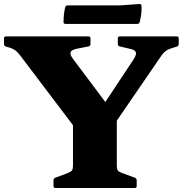

<svg xmlns="http://www.w3.org/2000/svg" viewBox="-22 -935 909 955"><path d="M341 0V-337H559V0ZM77 -661Q64 -678 51 -686.5Q38 -695 23 -699L8 -703Q-2 -706 -2 -716V-744Q-2 -754 8 -754H418Q428 -754 428 -744V-716Q428 -706 418 -704L362 -693Q332 -687 329 -675Q326 -663 339 -645L545 -370L420 -304L642 -639Q659 -665 653 -676.5Q647 -688 625 -692L574 -704Q564 -706 564 -716V-744Q564 -754 574 -754H857Q867 -754 867 -744V-716Q867 -706 857 -703L837 -697Q816 -691 803.5 -682Q791 -673 782 -660L492 -237H398ZM254 0Q244 0 244 -10V-38Q244 -47 253 -51L312 -73Q332 -81 336.5 -88Q341 -95 341 -111V-201H559V-115Q559 -93 564.5 -86.5Q570 -80 584 -75L649 -51Q658 -47 658 -38V-10Q658 0 648 0ZM302 -898Q304 -908 314 -908H573L671 -915Q680 -917 682 -906Q683 -886 680.5 -866Q678 -846 673 -826Q671 -816 661 -816H304Q294 -816 294 -826Q294 -844 296 -862.5Q298 -881 302 -898Z"/></svg>

Font: Hahmlet Black
Style: Regular
Weight: 900
Version: Version 1.002